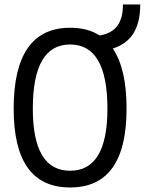

<svg xmlns="http://www.w3.org/2000/svg" viewBox="-20 -827 646 857"><path d="M293 9.8C460.4 9.8 544.9 -106.4 544.9 -341.8C544.9 -460.9 524.4 -550.3 483.4 -610.4C566.4 -636.7 606 -700.2 606 -807.1H528.8C528.8 -724.1 495.6 -680.7 425.8 -668.9H424.3C388.7 -691.9 344.7 -703.1 293 -703.1C125.5 -703.1 41 -583 41 -341.8C41 -106.4 125.5 9.8 293 9.8ZM293 -64.9C182.1 -64.9 126.5 -156.7 126.5 -341.8C126.5 -533.7 182.1 -628.4 293 -628.4C403.8 -628.4 459.5 -533.7 459.5 -341.8C459.5 -156.7 403.8 -64.9 293 -64.9Z"/></svg>

Font: Cascadia Code SemiLight
Style: Regular
Weight: 350
Monospace: yes
Designer: Aaron Bell
Foundry: Saja Typeworks
Version: Version 2404.023